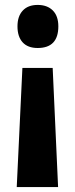

<svg xmlns="http://www.w3.org/2000/svg" viewBox="-20 -666 306 780"><path d="M217 -559Q217 -471 133 -471Q93 -471 72 -494Q51 -517 51 -559Q51 -600 72.5 -623Q94 -646 133 -646Q172 -646 194.5 -623.5Q217 -601 217 -559ZM71 -390H194L216 94H48Z"/></svg>

Font: Noto Sans Kannada UI ExtraCondensed ExtraBold
Style: Regular
Weight: 800
Width: 2
Designer: Jelle Bosma - Monotype Design Team
Foundry: Monotype Imaging Inc.
Version: Version 2.005; ttfautohint (v1.8.4.7-5d5b)